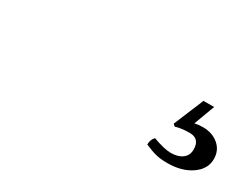

<svg xmlns="http://www.w3.org/2000/svg" viewBox="-36 -167 686 534"><g transform="rotate(30 306.5 100.0)"><path d="M518.1 96.2Q492.7 96.2 473.1 102.1L466.8 96.2L506.8 0H541L516.1 66.9Q527.8 64 542 64Q572.8 64 592.8 81.1Q612.8 98.1 612.8 126Q612.8 158.2 582.3 179.2Q551.8 200.2 505.9 200.2Q483.4 200.2 468.3 196.3Q453.1 192.4 432.1 183.1Q432.1 167 441.9 157.2Q479.5 170.9 500 170.9Q522.9 170.9 536.9 160.4Q550.8 149.9 550.8 130.9Q550.8 96.2 518.1 96.2Z"/></g></svg>

Font: Linear Smooth
Style: Regular
Weight: 400
Designer: Philipp H. Poll, Flanker
Foundry: Philipp H. Poll, reworked by Flanker
Version: Version 1.061 | FøM Fix